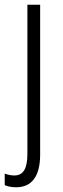

<svg xmlns="http://www.w3.org/2000/svg" viewBox="-41 -618 267 813"><path d="M27 175C91 175 129 132 129 36V-598H75V34C75 95 58 125 20 125C6 125 -8 122 -21 117V166C-10 171 7 175 27 175Z"/></svg>

Font: Noto Sans Malayalam UI Condensed Light
Style: Regular
Weight: 300
Width: 3
Designer: Jelle Bosma - Monotype Design Team
Foundry: Monotype Imaging Inc.
Version: Version 2.104